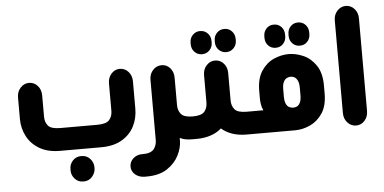

<svg xmlns="http://www.w3.org/2000/svg" viewBox="-53 -735 2026 1014"><g transform="rotate(-5 960.0 -228.0)"><path d="M460 0H243Q177 0 133 -26Q89 -52 67 -94.5Q45 -137 45 -187V-300Q45 -331 64 -351.5Q83 -372 109 -372Q136 -372 154.5 -351.5Q173 -331 173 -300V-187Q173 -158 189 -139Q205 -120 253 -120H450Q497 -120 513.5 -139Q530 -158 530 -187V-332Q530 -363 548.5 -383.5Q567 -404 593 -404Q620 -404 638.5 -383.5Q657 -363 657 -332V-187Q657 -137 635.5 -94.5Q614 -52 570 -26Q526 0 460 0ZM351 172Q322 172 304.5 151.5Q287 131 288 107V102Q287 77 304.5 57Q322 37 351 37Q380 37 397.5 57Q415 77 415 102V107Q415 131 397.5 151.5Q380 172 351 172Z M962 0H942Q923 0 907 -3Q891 -6 877 -13V1Q877 39 856.5 79.5Q836 120 794 147.5Q752 175 685 175H676Q646 175 625.5 158Q605 141 605 115Q605 90 624.5 72.5Q644 55 672 55H677Q700 55 714.5 49Q729 43 736 33Q743 23 746.5 11.5Q750 0 750 -12V-332Q750 -363 769 -383.5Q788 -404 815 -404Q842 -404 860 -383.5Q878 -363 878 -332V-187Q878 -158 894 -139Q910 -120 958 -120H962Z M1033 -443Q1010 -443 994 -459.5Q978 -476 978 -500V-508Q978 -533 994 -549.5Q1010 -566 1033 -566Q1057 -566 1073 -549.5Q1089 -533 1089 -508V-500Q1089 -476 1073 -459.5Q1057 -443 1033 -443ZM1162 -443Q1138 -443 1122 -459.5Q1106 -476 1106 -500V-508Q1106 -533 1122 -549.5Q1138 -566 1162 -566Q1185 -566 1201 -549.5Q1217 -533 1217 -508V-500Q1217 -476 1201 -459.5Q1185 -443 1162 -443ZM1246 -120V0H1232Q1188 0 1155 -11.5Q1122 -23 1098 -44Q1075 -23 1041 -11.5Q1007 0 965 0H951V-120H955Q1002 -120 1018 -139Q1034 -158 1034 -187V-332Q1034 -363 1053 -383.5Q1072 -404 1098 -404Q1125 -404 1143.5 -383.5Q1162 -363 1162 -332V-187Q1162 -158 1178 -139Q1194 -120 1242 -120Z M1424 -443Q1400 -443 1384.5 -459.5Q1369 -476 1369 -500V-508Q1369 -533 1384.5 -549.5Q1400 -566 1424 -566Q1448 -566 1463.5 -549.5Q1479 -533 1479 -508V-500Q1479 -476 1463.5 -459.5Q1448 -443 1424 -443ZM1552 -443Q1528 -443 1512.5 -459.5Q1497 -476 1497 -500V-508Q1497 -533 1512.5 -549.5Q1528 -566 1552 -566Q1576 -566 1591.5 -549.5Q1607 -533 1607 -508V-500Q1607 -476 1591.5 -459.5Q1576 -443 1552 -443ZM1234 0V-120H1330Q1322 -136 1319.5 -153Q1317 -170 1317 -181V-223Q1317 -289 1343.5 -329Q1370 -369 1409.5 -386.5Q1449 -404 1488 -404Q1527 -404 1566.5 -386.5Q1606 -369 1633 -329Q1660 -289 1660 -223V-181Q1660 -115 1633.5 -75.5Q1607 -36 1567.5 -18Q1528 0 1488 0ZM1488 -120Q1499 -120 1508.5 -124.5Q1518 -129 1525 -143Q1532 -157 1532 -183V-221Q1532 -246 1525 -260Q1518 -274 1508.5 -279Q1499 -284 1488 -284Q1479 -284 1468.5 -279Q1458 -274 1451 -260Q1444 -246 1444 -221V-183Q1444 -157 1451 -143Q1458 -129 1468.5 -124.5Q1479 -120 1488 -120Z M1747 -560Q1747 -590 1766 -610.5Q1785 -631 1811 -631Q1838 -631 1856.5 -610.5Q1875 -590 1875 -560V-69Q1875 -38 1856.5 -17.5Q1838 3 1811 3Q1785 3 1766 -17.5Q1747 -38 1747 -69Z"/></g></svg>

Font: Beiruti ExtraBold
Style: Regular
Weight: 800
Designer: Arlette Boutros
Foundry: Boutros
Version: Version 1.41